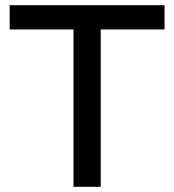

<svg xmlns="http://www.w3.org/2000/svg" viewBox="-20 -720 671 740"><path d="M263.2 0V-606.5H17.3V-700H614.1V-606.5H368.2V0Z"/></svg>

Font: Red Hat Display VF
Style: Regular
Weight: 300
Designer: Pentagram, MCKL
Foundry: Pentagram, MCKL
Version: Version 1.023